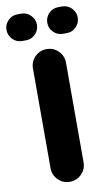

<svg xmlns="http://www.w3.org/2000/svg" viewBox="-156 -1040 627 1099"><g transform="rotate(-10 158.0 -490.0)"><path d="M28 -833Q-4 -833 -26.5 -856Q-49 -879 -49 -911Q-49 -942 -26.5 -965Q-4 -988 28 -988H51Q82 -988 105 -965Q128 -942 128 -911Q128 -879 105.5 -856Q83 -833 51 -833ZM265 -833Q234 -833 211 -855.5Q188 -878 188 -910Q188 -942 210.5 -965Q233 -988 265 -988H288Q320 -988 342.5 -965Q365 -942 365 -911Q365 -879 342.5 -856Q320 -833 288 -833ZM62 -88V-667Q62 -707 90 -735Q118 -763 158 -763Q198 -763 226 -735Q254 -707 254 -667V-88Q254 -48 226 -20Q198 8 158 8Q118 8 90 -20Q62 -48 62 -88Z"/></g></svg>

Font: Jellee Roman
Style: Regular
Weight: 400
Designer: Alfredo Marco Pradil
Foundry: Alfredo Marco Pradil
Version: Version 1.016;PS 001.016;hotconv 1.0.88;makeotf.lib2.5.64775